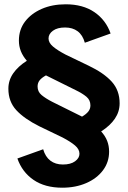

<svg xmlns="http://www.w3.org/2000/svg" viewBox="-20 -701 595 894"><path d="M270 173Q189 173 136 136.5Q83 100 61 37L181 -6Q191 29 214.5 47Q238 65 273 65Q309 65 329.5 50Q350 35 350 15Q350 -6 329.5 -23.5Q309 -41 271 -61L163 -113Q93 -148 56 -188Q19 -228 19 -288Q19 -327 41.5 -359.5Q64 -392 105 -418Q86 -440 77 -463Q68 -486 68 -512Q68 -563 96.5 -600.5Q125 -638 174 -659.5Q223 -681 286 -681Q366 -681 419.5 -644.5Q473 -608 495 -545L375 -502Q365 -538 341.5 -555.5Q318 -573 283 -573Q247 -573 226.5 -558Q206 -543 206 -522Q206 -502 226.5 -484.5Q247 -467 285 -447L393 -395Q464 -361 500.5 -320.5Q537 -280 537 -220Q537 -181 515 -148.5Q493 -116 451 -89Q470 -68 479 -45Q488 -22 488 5Q488 54 459.5 92Q431 130 381.5 151.5Q332 173 270 173ZM362 -158Q381 -169 391 -181.5Q401 -194 401 -210Q401 -235 382.5 -250.5Q364 -266 333 -281L194 -350Q174 -339 164.5 -327Q155 -315 155 -298Q155 -274 173.5 -258.5Q192 -243 223 -227Z"/></svg>

Font: Atkinson Hyperlegible Next
Style: Bold
Weight: 700
Designer: Elliott Scott, Megan Eiswerth, Linus Boman, Theodore Petrosky, Letters from Sweden
Foundry: Applied Design Works, Letters from Sweden
Version: Version 2.001